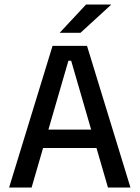

<svg xmlns="http://www.w3.org/2000/svg" viewBox="-20 -846 630 866"><path d="M21 0 217 -639H372.5L568.5 0H467L301 -572H288.5L122.5 0ZM149 -178.5V-261.5H439.5V-178.5ZM368 -825.5H480.5V-824L343 -698H250V-699Z"/></svg>

Font: Anek Bangla Medium
Style: Regular
Weight: 500
Designer: Sulekha Rajkumar (Bangla), Yesha Goshar (Latin)
Foundry: Ek Type
Version: Version 1.003